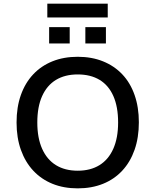

<svg xmlns="http://www.w3.org/2000/svg" viewBox="-20 -1026 854 1055"><path d="M407 9Q330 9 268.5 -16Q207 -41 163 -88Q119 -135 95 -202Q71 -269 71 -353Q71 -437 94.5 -503.5Q118 -570 162 -617Q206 -664 268 -689Q330 -714 407 -714Q484 -714 546 -689Q608 -664 652 -617.5Q696 -571 719.5 -504Q743 -437 743 -354Q743 -270 719.5 -203Q696 -136 652 -88.5Q608 -41 546 -16Q484 9 407 9ZM407 -88Q477 -88 526.5 -118.5Q576 -149 602.5 -208.5Q629 -268 629 -353Q629 -439 603 -498Q577 -557 527.5 -587Q478 -617 407 -617Q337 -617 287.5 -587Q238 -557 211.5 -498Q185 -439 185 -353Q185 -268 211.5 -208.5Q238 -149 287.5 -118.5Q337 -88 407 -88ZM240 -930V-1006H572V-930ZM250 -787V-877H363V-787ZM449 -787V-877H562V-787Z"/></svg>

Font: Nunito Sans 8pt SemiBold
Style: Regular
Weight: 600
Version: Version 3.101;gftools[0.9.27]